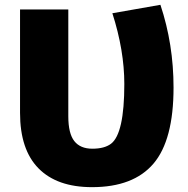

<svg xmlns="http://www.w3.org/2000/svg" viewBox="-20 -770 785 800"><path d="M63.5 -299.8V-730.5H264.6V-285.2Q264.6 -213.9 289.6 -182.1Q314.5 -150.4 364.7 -150.4Q415 -150.4 442.4 -170.9Q498 -212.9 498 -419.9Q498 -559.6 448.2 -714.8L648.4 -750Q703.1 -585.9 703.1 -405.3Q703.1 -186.5 619.6 -88.4Q536.1 9.8 363.3 9.8Q217.8 9.8 140.6 -68.4Q63.5 -146.5 63.5 -299.8Z"/></svg>

Font: GenEi M Gothic v2 Black
Style: Regular
Weight: 900
Version: Version 2.0